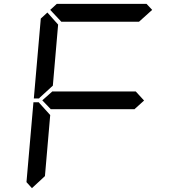

<svg xmlns="http://www.w3.org/2000/svg" viewBox="-20 -1020 984 995"><path d="M145.5 -44.9 117.2 -76.2 153.3 -490.2H180.7L184.6 -485.4L240.2 -423.8L212.9 -107.4ZM186.5 -514.6 182.6 -509.8H155.3L191.4 -923.8L225.6 -955.1L281.2 -892.6L253.9 -576.2ZM240.2 -968.8 274.4 -1000H739.3L768.6 -968.8L700.2 -907.2H297.9ZM726.6 -499 675.8 -453.1V-454.1H244.1V-453.1L199.2 -500L252 -546.9V-545.9H683.6Z"/></svg>

Font: my7seg
Style: Book
Weight: 400
Italic angle: -5°
Designer: Keshikan(Twitter:@keshinomi_88pro)
Version: Version 0.46